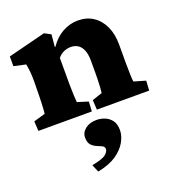

<svg xmlns="http://www.w3.org/2000/svg" viewBox="-133 -549 865 943"><g transform="rotate(-20 300.0 -77.5)"><path d="M11.7 0 8.8 -50.8 69.3 -68.4Q70.3 -73.2 71.3 -89.8Q72.3 -106.4 73.2 -127Q74.2 -147.5 74.2 -163.1L75.2 -236.3Q75.2 -264.6 73.7 -281.2Q72.3 -297.9 67.4 -327.1L4.9 -340.8V-391.6L201.2 -441.4L234.4 -423.8L228.5 -360.4L231.4 -359.4Q259.8 -401.4 298.3 -422.4Q336.9 -443.4 378.9 -443.4Q423.8 -443.4 457.5 -421.4Q491.2 -399.4 510.3 -358.9Q529.3 -318.4 529.3 -263.7V-165Q529.3 -133.8 530.3 -105Q531.2 -76.2 533.2 -68.4L593.8 -50.8L590.8 0H317.4L314.5 -50.8L367.2 -68.4Q369.1 -81.1 370.1 -99.6Q371.1 -118.2 371.6 -137.7Q372.1 -157.2 372.1 -168.9V-236.3Q372.1 -270.5 362.8 -292Q353.5 -313.5 337.9 -323.2Q322.3 -333 300.8 -333Q282.2 -333 264.6 -325.2Q247.1 -317.4 233.4 -300.8V-159.2Q233.4 -133.8 234.9 -105Q236.3 -76.2 237.3 -68.4L293.9 -50.8L291 0ZM219.7 288.1 203.1 249Q259.8 238.3 276.4 224.1Q293 210 293 197.3Q293 184.6 281.2 178.7Q269.5 172.9 254.4 167Q239.3 161.1 227.5 148.4Q215.8 135.7 215.8 109.4Q215.8 83 238.8 64.9Q261.7 46.9 297.9 46.9Q319.3 46.9 340.3 55.2Q361.3 63.5 375.5 82Q389.6 100.6 389.6 133.8Q389.6 162.1 372.1 193.8Q354.5 225.6 317.4 251Q280.3 276.4 219.7 288.1Z"/></g></svg>

Font: Crimson Pro Black
Style: Regular
Weight: 900
Designer: Jacques Le Bailly
Foundry: Baron von Fonthausen
Version: Version 1.003